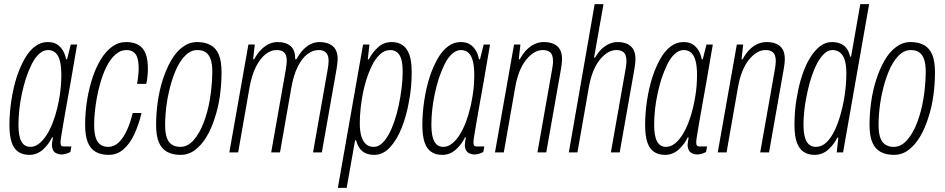

<svg xmlns="http://www.w3.org/2000/svg" viewBox="-20 -743 4605 936"><path d="M123 12Q91 12 69 -3Q47 -18 36.5 -50Q26 -82 26 -133Q26 -192 35.5 -254.5Q45 -317 63 -372Q79 -419 100.5 -457Q122 -495 150.5 -516.5Q179 -538 212 -538Q241 -538 258.5 -526.5Q276 -515 287 -496Q298 -477 302 -454H307L325 -526H356L336 -410Q332 -384 324.5 -342.5Q317 -301 308.5 -253.5Q300 -206 292.5 -162.5Q285 -119 280 -88.5Q275 -58 275 -50Q275 -39 278 -34Q281 -29 294 -29H328L323 -2Q314 3 302.5 6.5Q291 10 280 10Q263 10 249 1Q235 -8 233 -34Q233 -42 234.5 -51.5Q236 -61 238 -72L234 -74Q219 -41 190 -14.5Q161 12 123 12ZM128 -27Q150 -27 170 -42.5Q190 -58 207 -84.5Q224 -111 237.5 -146Q251 -181 260 -220Q266 -246 270.5 -273Q275 -300 277 -326.5Q279 -353 279 -378Q279 -417 272.5 -444Q266 -471 251.5 -485Q237 -499 214 -499Q192 -499 171.5 -481Q151 -463 135 -431Q119 -399 106 -360Q95 -325 86.5 -285.5Q78 -246 74 -208Q70 -170 70 -134Q70 -79 84.5 -53Q99 -27 128 -27Z M509 12Q473 12 447 -2.5Q421 -17 408 -49Q395 -81 395 -134Q395 -168 398 -202Q401 -236 407 -269Q416 -319 432 -367Q448 -415 471.5 -453.5Q495 -492 526 -515Q557 -538 595 -538Q630 -538 654 -524.5Q678 -511 689.5 -482.5Q701 -454 701 -407Q701 -394 699 -372.5Q697 -351 693 -334H648Q651 -348 653.5 -370.5Q656 -393 656 -408Q656 -440 650 -460Q644 -480 630.5 -489.5Q617 -499 596 -499Q567 -499 542 -476.5Q517 -454 498.5 -416.5Q480 -379 467 -331Q458 -299 452 -265.5Q446 -232 442.5 -198.5Q439 -165 439 -134Q439 -96 446.5 -72.5Q454 -49 469.5 -38Q485 -27 508 -27Q536 -27 559 -49Q582 -71 599 -108.5Q616 -146 627 -192H670Q656 -134 634.5 -88Q613 -42 582 -15Q551 12 509 12Z M860 12Q822 12 795 -2.5Q768 -17 754.5 -49Q741 -81 741 -134Q741 -190 749 -246.5Q757 -303 773 -353Q790 -406 814 -448Q838 -490 870.5 -514Q903 -538 941 -538Q979 -538 1006 -523.5Q1033 -509 1046.5 -477Q1060 -445 1060 -390Q1060 -333 1052 -275.5Q1044 -218 1027 -168Q1011 -116 986.5 -75.5Q962 -35 930.5 -11.5Q899 12 860 12ZM859 -27Q895 -27 924 -60Q953 -93 973 -145.5Q993 -198 1003 -258Q1007 -281 1009.5 -304Q1012 -327 1013.5 -349.5Q1015 -372 1015 -392Q1015 -430 1007 -453.5Q999 -477 983 -488Q967 -499 942 -499Q909 -499 881.5 -470.5Q854 -442 834.5 -395Q815 -348 803 -293Q797 -267 793 -239.5Q789 -212 787 -185Q785 -158 785 -134Q785 -96 793 -72.5Q801 -49 818 -38Q835 -27 859 -27Z M1098 0 1191 -526H1222L1214 -454H1219Q1236 -485 1255.5 -503.5Q1275 -522 1294.5 -530Q1314 -538 1334 -538Q1374 -538 1397 -518Q1420 -498 1419 -454H1425Q1442 -485 1461 -503.5Q1480 -522 1499 -530Q1518 -538 1538 -538Q1577 -538 1601.5 -518.5Q1626 -499 1626 -455Q1626 -445 1624.5 -433.5Q1623 -422 1621 -408L1549 0H1506L1577 -402Q1579 -414 1580.5 -425.5Q1582 -437 1582 -447Q1582 -463 1577 -474.5Q1572 -486 1561.5 -492.5Q1551 -499 1532 -499Q1505 -499 1478.5 -479Q1452 -459 1431.5 -418Q1411 -377 1400 -314L1345 0H1302L1373 -402Q1375 -414 1376.5 -425.5Q1378 -437 1378 -447Q1378 -463 1373.5 -474.5Q1369 -486 1358 -492.5Q1347 -499 1328 -499Q1301 -499 1275 -479Q1249 -459 1228 -418Q1207 -377 1196 -314L1141 0Z M1627 173 1750 -526H1781L1773 -454H1778Q1795 -487 1823 -512.5Q1851 -538 1890 -538Q1920 -538 1942 -523.5Q1964 -509 1975.5 -477Q1987 -445 1987 -392Q1987 -358 1984 -321.5Q1981 -285 1974 -250Q1962 -180 1938.5 -120.5Q1915 -61 1881 -24.5Q1847 12 1805 12Q1782 12 1764 4.5Q1746 -3 1734 -19Q1722 -35 1716 -59H1711L1670 173ZM1802 -27Q1823 -27 1841 -43Q1859 -59 1874.5 -87Q1890 -115 1902 -150Q1915 -188 1924 -230.5Q1933 -273 1938 -314.5Q1943 -356 1943 -391Q1943 -428 1937 -451.5Q1931 -475 1917 -487Q1903 -499 1882 -499Q1856 -499 1833.5 -479Q1811 -459 1794 -424.5Q1777 -390 1764 -348Q1754 -315 1747.5 -280Q1741 -245 1737.5 -209.5Q1734 -174 1734 -142Q1734 -103 1742 -77.5Q1750 -52 1765 -39.5Q1780 -27 1802 -27Z M2136 12Q2104 12 2082 -3Q2060 -18 2049.5 -50Q2039 -82 2039 -133Q2039 -192 2048.5 -254.5Q2058 -317 2076 -372Q2092 -419 2113.5 -457Q2135 -495 2163.5 -516.5Q2192 -538 2225 -538Q2254 -538 2271.5 -526.5Q2289 -515 2300 -496Q2311 -477 2315 -454H2320L2338 -526H2369L2349 -410Q2345 -384 2337.5 -342.5Q2330 -301 2321.5 -253.5Q2313 -206 2305.5 -162.5Q2298 -119 2293 -88.5Q2288 -58 2288 -50Q2288 -39 2291 -34Q2294 -29 2307 -29H2341L2336 -2Q2327 3 2315.5 6.5Q2304 10 2293 10Q2276 10 2262 1Q2248 -8 2246 -34Q2246 -42 2247.5 -51.5Q2249 -61 2251 -72L2247 -74Q2232 -41 2203 -14.5Q2174 12 2136 12ZM2141 -27Q2163 -27 2183 -42.5Q2203 -58 2220 -84.5Q2237 -111 2250.5 -146Q2264 -181 2273 -220Q2279 -246 2283.5 -273Q2288 -300 2290 -326.5Q2292 -353 2292 -378Q2292 -417 2285.5 -444Q2279 -471 2264.5 -485Q2250 -499 2227 -499Q2205 -499 2184.5 -481Q2164 -463 2148 -431Q2132 -399 2119 -360Q2108 -325 2099.5 -285.5Q2091 -246 2087 -208Q2083 -170 2083 -134Q2083 -79 2097.5 -53Q2112 -27 2141 -27Z M2393 0 2486 -526H2517L2509 -454H2514Q2531 -485 2550.5 -503.5Q2570 -522 2590.5 -530Q2611 -538 2631 -538Q2658 -538 2678 -529.5Q2698 -521 2709 -503Q2720 -485 2720 -454Q2720 -444 2718.5 -432.5Q2717 -421 2715 -408L2643 0H2600L2671 -402Q2673 -414 2674.5 -424.5Q2676 -435 2676 -445Q2676 -462 2671.5 -474Q2667 -486 2655.5 -492.5Q2644 -499 2625 -499Q2605 -499 2585 -487.5Q2565 -476 2546 -453Q2527 -430 2513 -395.5Q2499 -361 2491 -314L2436 0Z M2753 0 2879 -723H2922L2876 -462H2881Q2897 -490 2915.5 -506.5Q2934 -523 2953 -530.5Q2972 -538 2990 -538Q3017 -538 3036.5 -529.5Q3056 -521 3067 -503Q3078 -485 3078 -454Q3078 -444 3076.5 -432.5Q3075 -421 3073 -408L3001 0H2958L3029 -402Q3031 -414 3032.5 -424.5Q3034 -435 3034 -445Q3034 -462 3029.5 -474Q3025 -486 3014 -492.5Q3003 -499 2984 -499Q2964 -499 2944 -487.5Q2924 -476 2905 -453Q2886 -430 2872 -395.5Q2858 -361 2850 -314L2795 0Z M3222 12Q3190 12 3168 -3Q3146 -18 3135.5 -50Q3125 -82 3125 -133Q3125 -192 3134.5 -254.5Q3144 -317 3162 -372Q3178 -419 3199.5 -457Q3221 -495 3249.5 -516.5Q3278 -538 3311 -538Q3340 -538 3357.5 -526.5Q3375 -515 3386 -496Q3397 -477 3401 -454H3406L3424 -526H3455L3435 -410Q3431 -384 3423.5 -342.5Q3416 -301 3407.5 -253.5Q3399 -206 3391.5 -162.5Q3384 -119 3379 -88.5Q3374 -58 3374 -50Q3374 -39 3377 -34Q3380 -29 3393 -29H3427L3422 -2Q3413 3 3401.5 6.5Q3390 10 3379 10Q3362 10 3348 1Q3334 -8 3332 -34Q3332 -42 3333.5 -51.5Q3335 -61 3337 -72L3333 -74Q3318 -41 3289 -14.5Q3260 12 3222 12ZM3227 -27Q3249 -27 3269 -42.5Q3289 -58 3306 -84.5Q3323 -111 3336.5 -146Q3350 -181 3359 -220Q3365 -246 3369.5 -273Q3374 -300 3376 -326.5Q3378 -353 3378 -378Q3378 -417 3371.5 -444Q3365 -471 3350.5 -485Q3336 -499 3313 -499Q3291 -499 3270.5 -481Q3250 -463 3234 -431Q3218 -399 3205 -360Q3194 -325 3185.5 -285.5Q3177 -246 3173 -208Q3169 -170 3169 -134Q3169 -79 3183.5 -53Q3198 -27 3227 -27Z M3479 0 3572 -526H3603L3595 -454H3600Q3617 -485 3636.5 -503.5Q3656 -522 3676.5 -530Q3697 -538 3717 -538Q3744 -538 3764 -529.5Q3784 -521 3795 -503Q3806 -485 3806 -454Q3806 -444 3804.5 -432.5Q3803 -421 3801 -408L3729 0H3686L3757 -402Q3759 -414 3760.5 -424.5Q3762 -435 3762 -445Q3762 -462 3757.5 -474Q3753 -486 3741.5 -492.5Q3730 -499 3711 -499Q3691 -499 3671 -487.5Q3651 -476 3632 -453Q3613 -430 3599 -395.5Q3585 -361 3577 -314L3522 0Z M3950 12Q3920 12 3898 -2.5Q3876 -17 3864.5 -49Q3853 -81 3853 -134Q3853 -168 3856 -204.5Q3859 -241 3866 -276Q3875 -329 3890.5 -376Q3906 -423 3928 -459.5Q3950 -496 3977 -517Q4004 -538 4035 -538Q4058 -538 4076.5 -530.5Q4095 -523 4107 -507.5Q4119 -492 4124 -467H4129L4174 -723H4217L4090 0H4059L4067 -72H4062Q4046 -39 4017.5 -13.5Q3989 12 3950 12ZM3958 -27Q3986 -27 4009 -49Q4032 -71 4049.5 -108Q4067 -145 4079 -190Q4088 -222 4094 -255Q4100 -288 4103 -321.5Q4106 -355 4106 -384Q4106 -424 4098.5 -449Q4091 -474 4075.5 -486.5Q4060 -499 4038 -499Q4015 -499 3994 -477.5Q3973 -456 3956.5 -420Q3940 -384 3927 -339Q3918 -305 3911 -269.5Q3904 -234 3900.5 -199.5Q3897 -165 3897 -135Q3897 -80 3912 -53.5Q3927 -27 3958 -27Z M4338 12Q4300 12 4273 -2.5Q4246 -17 4232.5 -49Q4219 -81 4219 -134Q4219 -190 4227 -246.5Q4235 -303 4251 -353Q4268 -406 4292 -448Q4316 -490 4348.5 -514Q4381 -538 4419 -538Q4457 -538 4484 -523.5Q4511 -509 4524.5 -477Q4538 -445 4538 -390Q4538 -333 4530 -275.5Q4522 -218 4505 -168Q4489 -116 4464.5 -75.5Q4440 -35 4408.5 -11.5Q4377 12 4338 12ZM4337 -27Q4373 -27 4402 -60Q4431 -93 4451 -145.5Q4471 -198 4481 -258Q4485 -281 4487.5 -304Q4490 -327 4491.5 -349.5Q4493 -372 4493 -392Q4493 -430 4485 -453.5Q4477 -477 4461 -488Q4445 -499 4420 -499Q4387 -499 4359.5 -470.5Q4332 -442 4312.5 -395Q4293 -348 4281 -293Q4275 -267 4271 -239.5Q4267 -212 4265 -185Q4263 -158 4263 -134Q4263 -96 4271 -72.5Q4279 -49 4296 -38Q4313 -27 4337 -27Z"/></svg>

Font: Archivo ExtraCondensed Thin
Style: Italic
Weight: 250
Width: 2
Italic angle: -10°
Designer: Hector Gatti
Foundry: Omnibus-Type
Version: Version 2.001